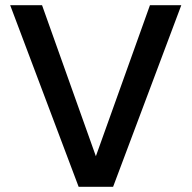

<svg xmlns="http://www.w3.org/2000/svg" viewBox="-20 -715 734 735"><path d="M554 -695H674L413 0H281L19 -695H141L347 -117Z"/></svg>

Font: Poppins Medium
Style: Regular
Weight: 500
Designer: Ninad Kale (Devanagari), Jonny Pinhorn (Latin)
Version: Version 5.002